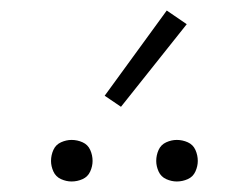

<svg xmlns="http://www.w3.org/2000/svg" viewBox="-20 -991 472 365"><path d="M316 -646Q327 -646 337 -650.5Q347 -655 351.5 -665Q356 -675 356 -685Q356 -696 351.5 -706Q347 -716 337 -720.5Q327 -725 316 -725Q306 -725 296 -720.5Q286 -716 281.5 -706Q277 -696 277 -685Q277 -675 281.5 -665Q286 -655 296 -650.5Q306 -646 316 -646ZM116 -646Q127 -646 137 -650.5Q147 -655 151.5 -665Q156 -675 156 -685Q156 -696 151.5 -706Q147 -716 137 -720.5Q127 -725 116 -725Q106 -725 96 -720.5Q86 -716 81.5 -706Q77 -696 77 -685Q77 -675 81.5 -665Q86 -655 96 -650.5Q106 -646 116 -646ZM210 -788 335 -945 297 -971 179 -809Z"/></svg>

Font: Iosevka Sparkle Extralight
Style: Regular
Weight: 200
Designer: Belleve Invis
Foundry: Belleve Invis
Version: Version 4.5.0; ttfautohint (v1.8.3)